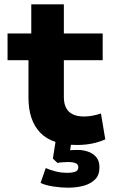

<svg xmlns="http://www.w3.org/2000/svg" viewBox="-20 -661 531 890"><path d="M338 11Q221 11 166.5 -46Q112 -103 112 -208V-382H15V-506H125V-641H276V-506H456V-382H276V-212Q276 -166 299.5 -143.5Q323 -121 370 -121Q390 -121 410 -125Q430 -129 448 -135L468 -15Q439 -2 406.5 4.5Q374 11 338 11ZM294 209Q263 209 227 203.5Q191 198 168 187L192 118Q210 126 235.5 133Q261 140 292 140Q317 140 330 134.5Q343 129 343 114Q343 100 329.5 95Q316 90 298 90Q290 90 274 91Q258 92 246 94L225 74L240 -20H313L301 65L268 43Q279 38 299 36Q319 34 340 34Q364 34 387 41.5Q410 49 425.5 66.5Q441 84 441 115Q441 150 421.5 170Q402 190 369.5 199.5Q337 209 294 209Z"/></svg>

Font: Nunito Sans 6pt ExtraBold
Style: Regular
Weight: 800
Version: Version 3.101;gftools[0.9.27]